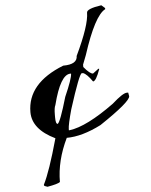

<svg xmlns="http://www.w3.org/2000/svg" viewBox="-85 -1521 1282 1633"><g transform="rotate(-5 556.0 -705.0)"><path d="M842.8 -1454.1Q716.8 -1435.5 716.8 -1402.3Q716.8 -1294.9 596.7 -1043Q596.7 -970.7 475.6 -970.7Q163.1 -847.7 163.1 -600.6Q163.1 -454.1 355.5 -361.3Q278.3 -84 223.6 23.4V28.3Q223.6 36.1 252.9 43.9Q342.8 28.3 361.3 12.7Q361.3 -168.9 452.1 -356.4Q583 -356.4 747.1 -439.5Q1011.7 -616.2 1011.7 -663.1L1005.9 -694.3H994.1Q960 -694.3 867.2 -611.3Q627.9 -437.5 482.4 -418.9H475.6V-429.7Q475.6 -464.8 511.7 -595.7Q606.4 -892.6 627 -892.6H638.7Q670.9 -880.9 716.8 -814.5Q742.2 -814.5 777.3 -913.1V-918H770.5L722.7 -881.8Q695.3 -881.8 644.5 -944.3V-964.8L674.8 -1043Q781.2 -1371.1 873 -1418V-1427.7ZM368.2 -559.6Q368.2 -621.1 379.9 -642.6Q444.3 -897.5 530.3 -897.5H536.1Q536.1 -855.5 469.7 -705.1Q408.2 -494.1 385.7 -481.4Q368.2 -481.4 368.2 -539.1Z"/></g></svg>

Font: Elementary Gothic 
Style: Regular
Weight: 400
Designer: Bill Roach / W.K. Roach
Version: Version 1.00 April 18, 2012, initial release